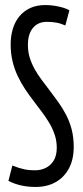

<svg xmlns="http://www.w3.org/2000/svg" viewBox="-20 -730 329 760"><path d="M254.7 -689.2 238.6 -629.2Q228.9 -633.4 220.1 -636.2Q211.3 -639 202.6 -640.5Q194 -642 185 -642.8Q176.1 -643.6 165.5 -643.6Q131 -643.6 110.7 -619.8Q90.5 -595.9 90.5 -552.2Q90.5 -524.8 97.8 -501.4Q105.2 -477.9 117.3 -456.2Q129.4 -434.5 144.8 -414.1Q160.3 -393.8 176.5 -372.1Q193.7 -349.8 210.6 -326.1Q227.5 -302.4 241.5 -275.7Q255.6 -248.9 263.7 -217.6Q271.8 -186.3 271.8 -148.8Q271.8 -98.5 252.7 -63.1Q233.7 -27.7 199.9 -8.8Q166.1 10 121.9 10Q107.5 10 93.2 8.7Q78.9 7.4 64.8 4.3Q50.7 1.1 37.8 -3.4Q25 -8 13.4 -14.1L28.9 -74.8Q41.6 -69.6 53.2 -66Q64.8 -62.4 75.9 -59.9Q87.1 -57.5 98 -56.7Q108.8 -55.9 119.5 -55.9Q141.2 -55.9 160.7 -65.2Q180.3 -74.5 192.5 -94.4Q204.7 -114.2 204.7 -145.2Q204.7 -172 196.7 -196.1Q188.8 -220.2 175.6 -242.5Q162.3 -264.9 145.8 -286.8Q129.2 -308.6 112.4 -331.1Q95.1 -353.4 79.2 -377.4Q63.3 -401.4 50.4 -428.5Q37.4 -455.6 29.8 -486.9Q22.2 -518.2 22.2 -554.1Q22.2 -586.7 30.5 -614.9Q38.8 -643.1 56.1 -664.5Q73.4 -685.8 99 -697.9Q124.6 -710 159.3 -710Q178.2 -710 196.6 -707.1Q214.9 -704.1 230.1 -699.6Q245.4 -695 254.7 -689.2Z"/></svg>

Font: Georama ExtraCondensed Thin
Style: Regular
Weight: 100
Width: 2
Designer: Jean-Baptiste Levee
Foundry: Production Type
Version: Version 1.001